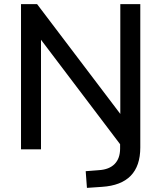

<svg xmlns="http://www.w3.org/2000/svg" viewBox="-20 -725 783 932"><path d="M661 -705V-9Q661 170 475 182L402 187L396 106L460 101Q510 98 536.5 71Q563 44 563 -4V-25L179 -532V0H82V-705H160L564 -172V-705Z"/></svg>

Font: wassup Sans
Style: Medium
Weight: 600
Version: Version 2.001